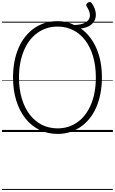

<svg xmlns="http://www.w3.org/2000/svg" viewBox="-20 -1286 1120 1871"><path d="M542 19Q444 19 364 -20.5Q284 -60 227 -132.5Q170 -205 138.5 -306Q107 -407 107 -531Q107 -614 121 -686.5Q135 -759 161.5 -820Q188 -881 226.5 -929Q265 -977 313.5 -1011Q362 -1045 419.5 -1062.5Q477 -1080 542 -1080Q587 -1080 627.5 -1070.5Q668 -1061 704 -1042Q764 -1044 799.5 -1060Q835 -1076 848 -1101Q861 -1126 854 -1158Q847 -1190 824 -1224Q818 -1235 822 -1244.5Q826 -1254 836 -1260Q846 -1266 856.5 -1266Q867 -1266 874 -1255Q902 -1215 910.5 -1174.5Q919 -1134 907 -1099Q895 -1064 860.5 -1040Q826 -1016 768 -1008Q863 -942 918 -818.5Q973 -695 973 -531Q973 -449 959 -376Q945 -303 918.5 -241.5Q892 -180 853.5 -132Q815 -84 767 -50.5Q719 -17 662.5 1Q606 19 542 19ZM542 -35Q596 -35 645 -50.5Q694 -66 736 -96Q778 -126 810.5 -169Q843 -212 866.5 -267.5Q890 -323 902 -389Q914 -455 914 -531Q914 -645 887 -736.5Q860 -828 810.5 -893Q761 -958 692.5 -992.5Q624 -1027 542 -1027Q486 -1027 437 -1011.5Q388 -996 345.5 -966Q303 -936 270 -893Q237 -850 213.5 -794.5Q190 -739 177.5 -673Q165 -607 165 -531Q165 -417 192.5 -325.5Q220 -234 270 -169Q320 -104 389 -69.5Q458 -35 542 -35ZM0 555H1080V565H0ZM0 -20H1080V0H0ZM0 -505H1080V-500H0ZM0 -1075H1080V-1065H0Z"/></svg>

Font: Playwrite AR Guides
Style: Regular
Weight: 400
Designer: Veronika Burian, José Scaglione
Foundry: TypeTogether
Version: Version 1.003